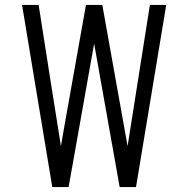

<svg xmlns="http://www.w3.org/2000/svg" viewBox="-20 -755 760 775"><path d="M191 0H257L360 -579L463 0H529L651 -735H585L495 -165L393 -735H327L236 -224L226 -165L186 -416L136 -735H69Z"/></svg>

Font: Iosevka Sparkle Light
Style: Regular
Weight: 300
Designer: Belleve Invis
Foundry: Belleve Invis
Version: Version 4.5.0; ttfautohint (v1.8.3)